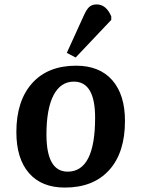

<svg xmlns="http://www.w3.org/2000/svg" viewBox="-20 -833 637 868"><path d="M273 15Q168 15 111 -50.5Q54 -116 54 -236Q54 -377 125 -456.5Q196 -536 324 -536Q430 -536 487.5 -470.5Q545 -405 545 -286Q545 -143 473.5 -64Q402 15 273 15ZM286 -57Q410 -57 410 -301Q410 -464 314 -464Q254 -464 222 -402.5Q190 -341 190 -225Q190 -57 286 -57ZM322 -573 282 -594 359 -763Q372 -792 384.5 -802.5Q397 -813 417 -813Q460 -813 483 -759V-743Z"/></svg>

Font: Literata 7pt SemiBold
Style: Italic
Weight: 600
Italic angle: -2°
Designer: Latin by Veronika Burian and Jose Scaglione. Greek by Irene Vlachou. Cyrillic by Vera Evstafieva
Foundry: TypeTogether
Version: Version 3.002